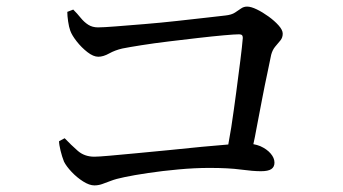

<svg xmlns="http://www.w3.org/2000/svg" viewBox="-20 -645 1040 582"><path d="M266 -83Q251 -83 232 -95Q213 -107 197 -124Q181 -141 174 -155Q168 -170 163.5 -188.5Q159 -207 159 -217L176 -226Q195 -206 215.5 -188Q236 -170 266 -170Q278 -170 312 -173Q346 -176 393.5 -180.5Q441 -185 492.5 -190Q544 -195 592 -200Q638 -204 672 -207Q676 -232 681 -259Q689 -312 696 -365Q703 -418 708.5 -461.5Q714 -505 716 -530Q716 -535 714 -538Q711 -541 705 -541Q692 -541 658.5 -538Q625 -535 581.5 -530Q538 -525 492.5 -519.5Q447 -514 409 -508Q371 -502 351 -498Q329 -493 311 -483Q293 -473 278 -473Q263 -473 245 -487Q227 -501 212.5 -519.5Q198 -538 193 -552Q189 -563 186.5 -580Q184 -597 184 -609L202 -616Q214 -604 224.5 -591Q235 -578 247.5 -570Q260 -562 277 -562Q293 -562 331 -565Q369 -568 418 -572Q467 -576 516.5 -581.5Q566 -587 606 -591.5Q646 -596 663 -598Q682 -600 692.5 -607Q703 -614 711 -619.5Q719 -625 729 -625Q741 -625 758.5 -616.5Q776 -608 794 -595Q812 -582 824.5 -568Q837 -554 837 -543Q837 -531 830 -522.5Q823 -514 814.5 -504Q806 -494 802 -479Q798 -458 790.5 -423.5Q783 -389 774.5 -344.5Q766 -300 757 -253Q753 -230 748 -208Q759 -206 769 -202Q789 -193 800.5 -179.5Q812 -166 812 -152Q812 -139 802.5 -132.5Q793 -126 771 -126Q747 -126 710 -131Q673 -136 615 -136Q571 -136 521.5 -131.5Q472 -127 428.5 -120.5Q385 -114 357 -108Q332 -103 316.5 -97Q301 -91 289.5 -87Q278 -83 266 -83Z"/></svg>

Font: Noto Serif HK ExtraLight Medium
Style: Regular
Weight: 500
Version: Version 2.002-H1;hotconv 1.1.0;makeotfexe 2.6.0